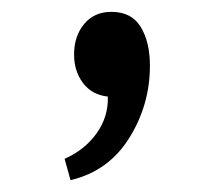

<svg xmlns="http://www.w3.org/2000/svg" viewBox="-20 -154 366 324"><path d="M162 9Q135 6 120 -14Q105 -34 105 -62Q105 -93 122 -113.5Q139 -134 168 -134Q202 -134 217.5 -108.5Q233 -83 233 -43Q233 23 198 79Q163 135 99 150L89 114Q123 99 143 71Q163 43 162 9Z"/></svg>

Font: Andada Pro Medium
Style: Regular
Weight: 500
Designer: Carolina Giovagnoli
Foundry: Huerta Tipografica
Version: Version 3.005; ttfautohint (v1.8.4)